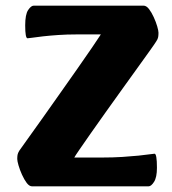

<svg xmlns="http://www.w3.org/2000/svg" viewBox="-20 -659 609 679"><path d="M93.5 0Q83.7 0 74.6 -11.9Q65.6 -23.9 57.8 -41.2Q50 -58.5 45.5 -74.1Q41 -89.7 41 -96.9Q41 -104.9 42 -111.2Q43 -117.5 48.2 -126Q57.6 -139.4 79.8 -170.4Q102 -201.4 131.6 -242.9Q161.1 -284.3 192.7 -329.4Q224.3 -374.4 254 -416.5Q283.7 -458.6 305.5 -490.8Q327.4 -522.9 336.6 -537.3H251.9Q216.2 -537.3 186 -535.2Q155.7 -533.1 132.4 -530.5Q109.2 -527.9 95 -525.7Q80.8 -523.6 77.4 -523.6Q69.1 -523.6 69.1 -569.1Q69.1 -608 79.5 -623.5Q89.9 -639 99.2 -639H487.8Q497.6 -639 506.8 -627.2Q515.9 -615.4 523.7 -598.3Q531.5 -581.2 536 -565.8Q540.5 -550.3 540.5 -543.1Q540.5 -535 539.4 -528Q538.3 -521 532.3 -512.3Q528.3 -505.5 511.2 -481.6Q494.1 -457.6 468.3 -421.8Q442.5 -386 412.9 -344.8Q383.4 -303.7 354.3 -262.9Q325.2 -222.1 300.7 -187.1Q276.1 -152 260.5 -129.2Q244.9 -106.4 242.7 -101.9H340.5Q379.8 -101.9 412.5 -104Q445.2 -106.1 469.8 -108.6Q494.4 -111.1 508.9 -113.3Q523.5 -115.4 526.5 -115.4Q535 -115.4 535 -65.7Q535 -31.8 524.8 -15.9Q514.7 0 505.2 0Z"/></svg>

Font: Briem Hand Thin
Style: Regular
Weight: 100
Designer: Gunnlaugur SE Briem, Eben Sorkin
Foundry: Sorkin Type Co.
Version: Version 1.003